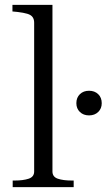

<svg xmlns="http://www.w3.org/2000/svg" viewBox="-20 -767 437 787"><path d="M195 -747V-64Q195 -42 217 -34.5Q239 -27 274 -27H282V0H32V-27H40Q75 -27 97.5 -34.5Q120 -42 120 -64V-674Q120 -688 113.5 -697Q107 -706 92 -710.5Q77 -715 52 -718L31 -720V-747ZM345 -294Q322 -294 307.5 -308Q293 -322 293 -344Q293 -367 307.5 -381Q322 -395 345 -395Q368 -395 382.5 -381Q397 -367 397 -344Q397 -322 382.5 -308Q368 -294 345 -294Z"/></svg>

Font: Roboto Serif 120pt Expanded Light
Style: Regular
Weight: 300
Width: 7
Designer: Greg Gazdowicz
Foundry: Commercial Type
Version: Version 1.008